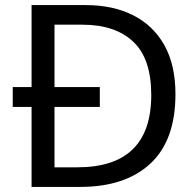

<svg xmlns="http://www.w3.org/2000/svg" viewBox="-20 -734 770 754"><path d="M317 -714Q424 -714 503 -674Q582 -634 625.5 -556.5Q669 -479 669 -364Q669 -183 570.5 -91.5Q472 0 295 0H104V-314H30V-392H104V-714ZM304 -637H194V-392H372V-314H194V-77H284Q574 -77 574 -361Q574 -504 503 -570.5Q432 -637 304 -637Z"/></svg>

Font: Noto Sans Ugaritic
Style: Regular
Weight: 400
Designer: Monotype Design Team
Foundry: Monotype Imaging Inc.
Version: Version 2.001; ttfautohint (v1.8.4.7-5d5b)